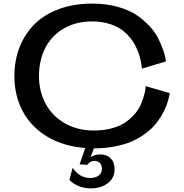

<svg xmlns="http://www.w3.org/2000/svg" viewBox="-20 -811 1024 1068"><path d="M902.8 -469.2 769 -429.2Q769 -432.6 768.6 -438.5Q768.1 -444.3 764.9 -462.2Q761.7 -480 756.8 -497.6Q752 -515.1 741.7 -538.6Q731.4 -562 718 -582.5Q704.6 -603 683.1 -623.8Q661.6 -644.5 635.5 -658.9Q609.4 -673.3 572.5 -682.6Q535.6 -691.9 493.2 -691.9Q401.4 -691.9 333.5 -651.6Q265.6 -611.3 231.2 -543Q196.8 -474.6 196.8 -388.2Q196.8 -302.7 233.6 -234.1Q270.5 -165.5 340.8 -125.2Q411.1 -85 502.9 -85Q560.1 -85 606.9 -98.6Q653.8 -112.3 682.9 -134Q711.9 -155.8 733.6 -182.1Q755.4 -208.5 765.6 -234.9Q775.9 -261.2 782 -283Q788.1 -304.7 789.1 -318.4L790 -332L923.8 -293Q923.3 -289.1 922.4 -282.2Q921.4 -275.4 915.5 -254.4Q909.7 -233.4 901.4 -213.1Q893.1 -192.9 876.5 -165Q859.9 -137.2 839.1 -113.5Q818.4 -89.8 785.4 -65.7Q752.4 -41.5 713.4 -24.4Q674.3 -7.3 619.9 3.4Q565.4 14.2 502.9 14.2H502L483.9 64.9Q503.9 47.9 538.1 47.9Q573.2 47.9 595.2 69.3Q617.2 90.8 617.2 130.9Q617.2 179.7 579.3 208.3Q541.5 236.8 484.9 236.8Q462.9 236.8 442.4 231.9Q421.9 227.1 408.7 220.2Q395.5 213.4 385.5 206.5Q375.5 199.7 371.1 194.8L366.2 189.9L383.8 122.1Q385.3 124.5 387.7 128.4Q390.1 132.3 399.4 142.1Q408.7 151.9 418.9 159.4Q429.2 167 445.8 173.1Q462.4 179.2 480 179.2Q510.7 179.2 528.8 165.5Q546.9 151.9 546.9 127.9Q546.9 107.4 535.4 95.7Q523.9 84 504.9 84Q497.6 84 491 86.2Q484.4 88.4 480 91.6Q475.6 94.7 472.2 98.1Q468.8 101.6 467.3 103.5L465.8 106L422.9 103L454.1 12.2Q332.5 2.9 242.9 -50.8Q153.3 -104.5 106.7 -191.7Q60.1 -278.8 60.1 -388.2Q60.1 -476.1 89.4 -549.8Q118.7 -623.5 172.9 -677.2Q227.1 -731 309.3 -761Q391.6 -791 493.2 -791Q570.3 -791 634.5 -773.2Q698.7 -755.4 740 -727.1Q781.2 -698.7 813 -664.3Q844.7 -629.9 861.1 -595.7Q877.4 -561.5 887.5 -533.2Q897.5 -504.9 900.4 -487.3Z"/></svg>

Font: Sporting Grotesque
Style: Regular
Weight: 400
Designer: Lucas LE BIHAN
Foundry: Lucas LE BIHAN
Version: Version 2.001;PS 2.1;hotconv 1.0.88;makeotf.lib2.5.647800